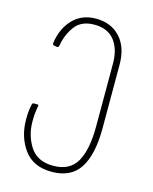

<svg xmlns="http://www.w3.org/2000/svg" viewBox="-109 -561 689 862"><g transform="rotate(15 235.5 -130.0)"><path d="M43 30Q43 -12 50 -40Q52 -48 57 -48H75Q80 -48 80 -44Q80 -41 76.5 -21.5Q73 -2 73 30Q73 97 106.5 148.5Q140 200 214 200Q291 200 323 143.5Q355 87 355 -20V-313Q355 -380 323.5 -420Q292 -460 230 -460Q170 -460 140.5 -421Q111 -382 102 -329Q100 -318 91 -320L81 -322Q71 -323 72 -333Q82 -403 123.5 -445.5Q165 -488 230 -488Q301 -488 343 -442Q385 -396 385 -315V-20Q385 102 344.5 165Q304 228 214 228Q128 228 85.5 169.5Q43 111 43 30Z"/></g></svg>

Font: Barlow GEO Thin
Style: Regular
Weight: 100
Designer: Jeremy Tribby
Foundry: Tribby Type
Version: Version 1.408